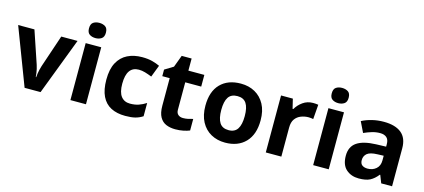

<svg xmlns="http://www.w3.org/2000/svg" viewBox="-59 -1264 3923 1777"><g transform="rotate(15 1902.0 -375.0)"><path d="M208 0 0 -546H156L261 -235Q267 -217 271.5 -197Q276 -177 278.5 -158Q281 -139 282 -123H286Q287 -140 290 -159Q293 -178 297.5 -197.5Q302 -217 308 -235L413 -546H569L361 0Z M796 -546V0H647V-546ZM722 -760Q755 -760 779 -744.5Q803 -729 803 -687Q803 -646 779 -630Q755 -614 722 -614Q688 -614 664.5 -630Q641 -646 641 -687Q641 -729 664.5 -744.5Q688 -760 722 -760Z M1174 10Q1093 10 1036 -19.5Q979 -49 949 -111Q919 -173 919 -270Q919 -370 953 -433Q987 -496 1047.5 -526Q1108 -556 1187 -556Q1243 -556 1284.5 -545Q1326 -534 1357 -519L1313 -404Q1278 -418 1247.5 -427Q1217 -436 1187 -436Q1071 -436 1071 -271Q1071 -189 1101.5 -150Q1132 -111 1187 -111Q1234 -111 1270 -123.5Q1306 -136 1340 -158V-31Q1306 -9 1268.5 0.5Q1231 10 1174 10Z M1696 -109Q1721 -109 1744 -114Q1767 -119 1790 -126V-15Q1766 -5 1730.5 2.5Q1695 10 1653 10Q1604 10 1565.5 -6Q1527 -22 1504.5 -61.5Q1482 -101 1482 -171V-434H1411V-497L1493 -547L1536 -662H1631V-546H1784V-434H1631V-171Q1631 -140 1649 -124.5Q1667 -109 1696 -109Z M2396 -274Q2396 -138 2324.5 -64Q2253 10 2130 10Q2054 10 1994.5 -23Q1935 -56 1901 -119.5Q1867 -183 1867 -274Q1867 -410 1938 -483Q2009 -556 2133 -556Q2210 -556 2269 -523Q2328 -490 2362 -427.5Q2396 -365 2396 -274ZM2019 -274Q2019 -193 2045.5 -151.5Q2072 -110 2132 -110Q2191 -110 2217.5 -151.5Q2244 -193 2244 -274Q2244 -355 2217.5 -395.5Q2191 -436 2132 -436Q2072 -436 2045.5 -395.5Q2019 -355 2019 -274Z M2824 -556Q2835 -556 2850 -555Q2865 -554 2874 -552L2863 -412Q2856 -414 2842.5 -415.5Q2829 -417 2819 -417Q2781 -417 2746 -403.5Q2711 -390 2689.5 -360Q2668 -330 2668 -278V0H2519V-546H2632L2654 -454H2661Q2685 -496 2727 -526Q2769 -556 2824 -556Z M3122 -546V0H2973V-546ZM3048 -760Q3081 -760 3105 -744.5Q3129 -729 3129 -687Q3129 -646 3105 -630Q3081 -614 3048 -614Q3014 -614 2990.5 -630Q2967 -646 2967 -687Q2967 -729 2990.5 -744.5Q3014 -760 3048 -760Z M3502 -557Q3612 -557 3670.5 -509.5Q3729 -462 3729 -364V0H3625L3596 -74H3592Q3557 -30 3518 -10Q3479 10 3411 10Q3338 10 3290 -32.5Q3242 -75 3242 -163Q3242 -250 3303 -291.5Q3364 -333 3486 -337L3581 -340V-364Q3581 -407 3558.5 -427Q3536 -447 3496 -447Q3456 -447 3418 -435.5Q3380 -424 3342 -407L3293 -508Q3337 -531 3390.5 -544Q3444 -557 3502 -557ZM3523 -251Q3451 -249 3423 -225Q3395 -201 3395 -162Q3395 -128 3415 -113.5Q3435 -99 3467 -99Q3515 -99 3548 -127.5Q3581 -156 3581 -208V-253Z"/></g></svg>

Font: Noto Sans Adlam Unjoined
Style: Bold
Weight: 700
Version: Version 3.001